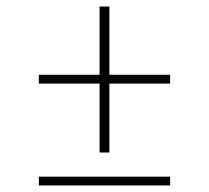

<svg xmlns="http://www.w3.org/2000/svg" viewBox="-20 -568 640 588"><path d="M285 -101V-312H99V-339H285V-548H315V-339H501V-312H315V-101ZM99 0V-27H501V0Z"/></svg>

Font: Source Code Pro ExtraLight
Style: Italic
Weight: 200
Italic angle: -11°
Monospace: yes
Designer: Paul D. Hunt, Teo Tuominen
Foundry: Adobe Systems Incorporated
Version: Version 1.050;PS 1.000;hotconv 16.6.51;makeotf.lib2.5.65220